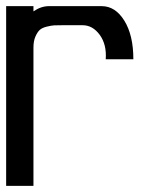

<svg xmlns="http://www.w3.org/2000/svg" viewBox="-20 -605 508 625"><path d="M88.9 -450.2V0H0V-585H88.9V-567.9Q113.3 -585 139.2 -585H311Q355.5 -585 384.8 -537.6Q414.1 -490.2 414.1 -412.1H324.2Q327.6 -460 304.7 -491.5Q281.7 -522.9 249 -522.9H183.1Q165.5 -522.9 156.5 -522.5Q147.5 -522 132.3 -518.3Q117.2 -514.6 109.4 -507.6Q101.6 -500.5 95.2 -485.8Q88.9 -471.2 88.9 -450.2Z"/></svg>

Font: Favorite Color
Style: Regular
Weight: 400
Designer: Bryce Wilner
Version: Version 1.000;PS 1.0;hotconv 16.6.51;makeotf.lib2.5.65220 DE